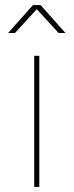

<svg xmlns="http://www.w3.org/2000/svg" viewBox="-20 -737 290 757"><path d="M115 0V-517H135V0ZM12 -607 110 -717H140L238 -607H211L123 -703H127L39 -607Z"/></svg>

Font: Montserrat Alternates Thin
Style: Regular
Weight: 100
Designer: Julieta Ulanovsky
Foundry: Julieta Ulanovsky
Version: Version 9.000